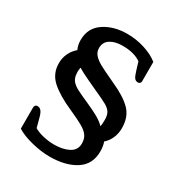

<svg xmlns="http://www.w3.org/2000/svg" viewBox="-182 -794 966 1031"><g transform="rotate(30 301.0 -278.0)"><path d="M67 59V-72Q67 -80 71.5 -85.5Q76 -91 85 -91Q99 -91 108.5 -79Q118 -67 125 -39L139 14Q159 27 194 35.5Q229 44 264 44Q317 44 354 25Q391 6 391 -36Q391 -64 378 -83Q365 -102 336.5 -118.5Q308 -135 250 -161Q163 -199 115.5 -241Q68 -283 68 -348Q68 -381 81.5 -409.5Q95 -438 119 -458Q107 -482 107 -514Q107 -589 166 -628.5Q225 -668 309 -668Q364 -668 416.5 -651.5Q469 -635 504 -607V-487Q504 -480 499.5 -475Q495 -470 487 -470Q473 -470 465 -480.5Q457 -491 448 -521L433 -570Q391 -600 318 -600Q272 -600 243 -581.5Q214 -563 214 -526Q214 -502 229.5 -484.5Q245 -467 271 -452.5Q297 -438 353 -412L374 -402Q455 -366 495.5 -325Q536 -284 536 -214Q536 -181 523.5 -152.5Q511 -124 489 -105Q498 -80 498 -48Q498 32 436 72Q374 112 275 112Q223 112 163 97Q103 82 67 59ZM434 -207Q434 -236 424 -252.5Q414 -269 390 -282.5Q366 -296 310 -321Q302 -325 254 -347Q206 -369 181 -385Q178 -370 178 -356Q178 -349 180 -335Q184 -314 197 -300Q210 -286 233 -274Q256 -262 308 -239Q353 -219 381.5 -203Q410 -187 431 -166Q434 -180 434 -207Z"/></g></svg>

Font: Maitree Semibold
Style: Regular
Weight: 600
Designer: CadsonDemak Team
Foundry: CadsonDemak
Version: Version 1.000